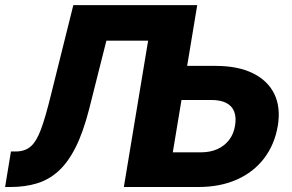

<svg xmlns="http://www.w3.org/2000/svg" viewBox="-35 -748 1167 768"><path d="M-14.6 0 8.8 -142.1H28.3Q64.9 -142.1 88.1 -162.4Q111.3 -182.6 129.4 -231.9Q147.5 -281.2 168.9 -368.7L258.3 -727.5H594.7L571.3 -585.4H390.6L321.8 -312.5Q297.9 -218.8 267.1 -158Q236.3 -97.2 197.8 -62.7Q159.2 -28.3 111.8 -14.2Q64.5 0 6.8 0ZM648.9 -484.4H828.1Q916.5 -484.4 976.3 -455.1Q1036.1 -425.8 1062.3 -372.1Q1088.4 -318.4 1076.2 -244.6Q1063.5 -169.9 1021.5 -114.7Q979.5 -59.6 912.6 -29.8Q845.7 0 758.3 0H460.4L581.1 -727.5H753.9L656.2 -138.7H769Q806.2 -138.7 834.7 -151.6Q863.3 -164.6 881.6 -188.5Q899.9 -212.4 905.3 -246.1Q910.6 -278.3 901.9 -301.3Q893.1 -324.2 870.1 -336.2Q847.2 -348.1 809.6 -348.1H627Z"/></svg>

Font: Inter 18pt ExtraBold
Style: Italic
Weight: 800
Italic angle: -9.3988°
Designer: Rasmus Andersson
Foundry: rsms
Version: Version 4.001;git-66647c0bb